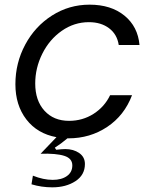

<svg xmlns="http://www.w3.org/2000/svg" viewBox="-20 -583 648 823"><path d="M452 -175H546Q513 -88 439.5 -39Q366 10 273 10H269Q242 33 215 50L221 59Q245 56 260 56Q295 56 319.5 73Q344 90 344 120Q344 167 303.5 193.5Q263 220 204 220Q158 220 115 207L121 170Q166 188 206 188Q244 188 267 171.5Q290 155 290 126Q290 96 255.5 85Q221 74 154 76L222 5Q140 -10 93 -71Q46 -132 46 -222Q46 -313 88 -391.5Q130 -470 203 -516.5Q276 -563 364 -563Q456 -563 513.5 -516Q571 -469 578 -390H489Q482 -436 447.5 -462Q413 -488 361 -488Q298 -488 245 -451Q192 -414 161.5 -353Q131 -292 131 -225Q131 -152 170.5 -108.5Q210 -65 276 -65Q334 -65 381 -95Q428 -125 452 -175Z"/></svg>

Font: Open Sauce Sans
Style: Italic
Weight: 400
Italic angle: -10°
Designer: Alfredo Marco Pradil
Foundry: Creative Sauce Fz LLC
Version: Version 1.477